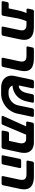

<svg xmlns="http://www.w3.org/2000/svg" viewBox="1366 -1978 619 3393"><g transform="rotate(90 1675.5 -281.5)"><path d="M150 -440Q140 -440 134.5 -447Q129 -454 131 -465L148 -546Q150 -557 159 -564Q168 -571 179 -571H453Q543 -571 598 -545.5Q653 -520 673 -466Q693 -412 675 -326L611 -25Q609 -15 600 -7.5Q591 0 580 0H468Q457 0 452 -7Q447 -14 449 -25L511 -321Q524 -379 501.5 -409.5Q479 -440 418 -440ZM290 -509H334Q362 -509 370 -498Q378 -487 371 -475Q354 -443 342.5 -414.5Q331 -386 322 -356Q313 -326 305 -289L257 -25Q255 -15 246 -7.5Q237 0 226 0L20 -1Q9 -1 3.5 -8Q-2 -15 0 -26L16 -101Q18 -111 27 -118.5Q36 -126 46 -126L127 -125L161 -287Q168 -320 176.5 -349.5Q185 -379 197 -410Q209 -441 227 -475Q235 -489 249 -499Q263 -509 290 -509Z M1020 0Q1009 0 1003.5 -7Q998 -14 1000 -25L1063 -321Q1075 -379 1053 -409.5Q1031 -440 970 -440H820Q809 -440 803.5 -447Q798 -454 800 -465L818 -546Q820 -557 829 -564Q838 -571 848 -571H1004Q1094 -571 1150 -547Q1206 -523 1226 -469.5Q1246 -416 1227 -327L1162 -25Q1160 -15 1151 -7.5Q1142 0 1132 0Z M1624 -123Q1677 -122 1722.5 -143.5Q1768 -165 1798.5 -203Q1829 -241 1840 -288L1894 -547Q1896 -557 1905 -564Q1914 -571 1925 -571H2024Q2035 -571 2040.5 -564Q2046 -557 2044 -546L1988 -283Q1973 -215 1938.5 -161Q1904 -107 1855 -69Q1806 -31 1747.5 -11Q1689 9 1626 8H1532Q1451 8 1399.5 -23.5Q1348 -55 1328 -108Q1308 -161 1321 -225L1390 -546Q1392 -557 1401 -564Q1410 -571 1421 -571H1520Q1531 -571 1536.5 -564Q1542 -557 1540 -547L1488 -297Q1470 -213 1503 -168Q1536 -123 1600 -123ZM1449 -191 1472 -302Q1518 -302 1548 -320Q1578 -338 1596 -371Q1614 -404 1624 -449L1644 -545Q1647 -557 1656 -564Q1665 -571 1675 -571H1774Q1785 -571 1790.5 -563Q1796 -555 1793 -545L1772 -447Q1755 -366 1711.5 -308.5Q1668 -251 1601.5 -220.5Q1535 -190 1449 -191Z M2438 -434H2147Q2137 -434 2131.5 -441Q2126 -448 2128 -459L2146 -546Q2148 -557 2157 -564Q2166 -571 2177 -571H2493Q2559 -571 2606 -545Q2653 -519 2671.5 -465Q2690 -411 2673 -327L2608 -25Q2606 -15 2597 -7.5Q2588 0 2577 0H2306Q2296 0 2290.5 -7.5Q2285 -15 2287 -25L2304 -106Q2306 -117 2315 -124Q2324 -131 2334 -131H2468L2509 -319Q2516 -356 2509 -382Q2502 -408 2484 -421Q2466 -434 2438 -434ZM2047 0Q2037 0 2030.5 -7.5Q2024 -15 2029 -26L2229 -471Q2233 -481 2241.5 -488Q2250 -495 2260 -494L2354 -493Q2365 -493 2371 -484Q2377 -475 2372 -464L2187 -26Q2185 -15 2175.5 -7.5Q2166 0 2156 0Z M3111 0Q3100 0 3094.5 -7Q3089 -14 3091 -25L3154 -321Q3166 -379 3144 -409.5Q3122 -440 3061 -440H2836Q2826 -440 2820.5 -447Q2815 -454 2817 -465L2834 -546Q2836 -557 2845 -564Q2854 -571 2865 -571H3095Q3185 -571 3240 -544.5Q3295 -518 3315 -463Q3335 -408 3316 -321L3253 -25Q3251 -15 3242 -7.5Q3233 0 3223 0ZM2743 0Q2732 0 2727 -7.5Q2722 -15 2724 -25L2786 -321Q2788 -331 2797 -338.5Q2806 -346 2816 -346H2928Q2939 -346 2945 -338.5Q2951 -331 2949 -321L2886 -25Q2884 -15 2875 -7.5Q2866 0 2855 0Z"/></g></svg>

Font: Rubik
Style: Bold Italic
Weight: 700
Italic angle: -12°
Designer: Hubert and Fischer
Foundry: Hubert and Fischer
Version: Version 2.300;gftools[0.9.30]